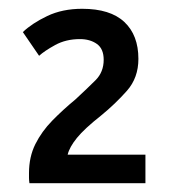

<svg xmlns="http://www.w3.org/2000/svg" viewBox="-20 -848 401 437"><path d="M47 -431Q46 -438 46 -443Q46 -448 46 -454Q46 -491 60.5 -520Q75 -549 99 -573.5Q123 -598 152 -622Q179 -647 197.5 -665.5Q216 -684 216 -712Q216 -737 200.5 -748Q185 -759 162 -759Q130 -759 105.5 -745.5Q81 -732 69 -721L32 -775Q53 -795 87.5 -811.5Q122 -828 167 -828Q231 -828 263 -798Q295 -768 295 -714Q295 -671 269 -641.5Q243 -612 210 -585Q172 -555 155 -534Q138 -513 134 -496H311V-431Z"/></svg>

Font: Ubuntu Sans Medium
Style: Regular
Weight: 500
Designer: Dalton Maag Ltd
Foundry: Dalton Maag Ltd
Version: Version 1.006; ttfautohint (v1.8.4.7-5d5b)